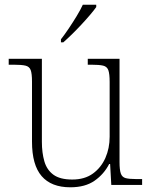

<svg xmlns="http://www.w3.org/2000/svg" viewBox="-20 -786 645 816"><path d="M279 10Q198 10 157 -37.5Q116 -85 116 -184V-439Q116 -473 110.5 -488Q105 -503 88.5 -507Q72 -511 38 -511H17V-536H158V-183Q158 -137 168.5 -100.5Q179 -64 207 -43.5Q235 -23 287 -23Q340 -23 375 -48.5Q410 -74 428 -115Q446 -156 446 -205V-438Q446 -472 440.5 -487.5Q435 -503 418.5 -507Q402 -511 368 -511H353V-536H488V-97Q488 -64 493.5 -48.5Q499 -33 514 -29Q529 -25 558 -25H584V0H453L448 -89H444Q422 -46 382 -18Q342 10 279 10ZM239 -619Q254 -638 271.5 -664Q289 -690 305.5 -717Q322 -744 332 -766H389V-756Q380 -743 363 -723Q346 -703 325.5 -681Q305 -659 285 -639.5Q265 -620 249 -606H239Z"/></svg>

Font: Noto Serif Khmer ExtraLight
Style: Regular
Weight: 250
Version: Version 2.003